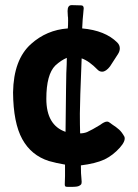

<svg xmlns="http://www.w3.org/2000/svg" viewBox="-20 -730 540 750"><path d="M448 -153Q421 -123 388 -107Q353 -91 296 -84Q296 -48 298 -34Q299 -28 299 -20Q299 -13 297 -10Q295 -7 289 -4Q283 0 258 0Q254 0 245.5 0Q237 0 235 -2Q233 -4 233 -10L234 -42V-87Q199 -93 171 -101Q102 -123 67 -186.5Q32 -250 31 -369Q33 -497 101 -558Q162 -613 245 -619Q246 -631 246 -650Q246 -664 245 -667L244 -687Q244 -710 260 -710L297 -709Q307 -709 307 -697Q307 -693 306 -687Q305 -681 305 -675Q303 -661 301 -619Q391 -611 438 -564Q448 -554 448 -541Q448 -530 441 -519L410 -471Q394 -450 379 -450Q369 -450 362 -457Q328 -492 299 -502Q292 -332 292 -286Q292 -241 293 -209Q307 -209 320 -214Q340 -223 371 -242Q388 -255 398 -255Q404 -255 410 -250Q416 -245 418 -244Q435 -233 445.5 -223.5Q456 -214 466 -196Q472 -180 448 -153ZM236 -215 238 -383 239 -444Q241 -482 241 -504Q219 -495 196 -474Q161 -439 161 -344Q161 -241 236 -215Z"/></svg>

Font: Barrio
Style: Regular
Weight: 400
Designer: Pablo Cosgaya & Sergio Jimenez
Foundry: Pablo Cosgaya & Sergio Jimenez
Version: Version 1.005